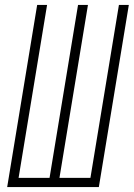

<svg xmlns="http://www.w3.org/2000/svg" viewBox="-20 -755 540 775"><path d="M9 0 130 -735H170L55 -37H180L295 -735H335L220 -37H345L460 -735H500L379 0Z"/></svg>

Font: Iosevka Term Curly XLt Obl
Style: Regular
Weight: 200
Italic angle: -9°
Designer: Belleve Invis
Foundry: Belleve Invis
Version: Version 32.3.0